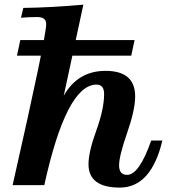

<svg xmlns="http://www.w3.org/2000/svg" viewBox="-20 -810 738 840"><path d="M503.9 10.7Q435.5 10.7 401.4 -14.9Q367.2 -40.5 367.2 -91.3Q367.2 -145 401.4 -239.3Q435.5 -333.5 435.5 -398.4Q435.5 -439.9 402.3 -439.9Q270.5 -439.9 173.8 0H35.2Q182.1 -647.9 182.1 -704.6Q182.1 -735.4 143.1 -735.4Q104 -735.4 71.8 -732.4L82 -775.4Q203.6 -776.9 344.7 -789.6L258.8 -391.1Q320.3 -500 441.9 -500Q571.3 -500 571.3 -388.2Q571.3 -329.1 536.1 -228.3Q501 -127.4 501 -86.9Q501 -44.9 536.1 -44.9Q588.9 -44.9 641.6 -195.3H690.4Q641.6 10.7 503.9 10.7ZM554.2 -566.4H54.2L68.8 -634.8H568.8Z"/></svg>

Font: Munson
Style: Bold Italic
Weight: 700
Italic angle: -12°
Designer: Paul James MIller
Foundry: High-Logic / Made with FontCreator
Version: Version 2.10;May 5, 2019;FontCreator 11.5.0.2430 64-bit